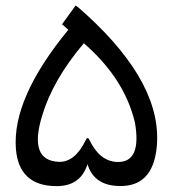

<svg xmlns="http://www.w3.org/2000/svg" viewBox="-20 -666 615 683"><path d="M298.3 -168Q334 -92.8 396 -89.8Q484.9 -86.4 460 -230Q422.9 -386.7 278.3 -512.2Q168 -382.3 129.9 -254.4Q81.1 -95.2 188.5 -90.3Q246.6 -87.9 285.2 -168Q291.5 -181.6 298.3 -168ZM181.6 -3.9Q47.4 -3.9 36.6 -136.2Q22.5 -316.4 223.1 -560.1Q223.1 -560.1 200.7 -579.6Q200.7 -579.6 249 -646.5Q256.8 -642.1 287.1 -614.3Q562 -363.3 537.1 -138.2Q521.5 0 402.3 -4.4Q318.4 -6.3 293.5 -75.2L291 -82L289.1 -75.7Q263.2 -3.9 181.6 -3.9Z"/></svg>

Font: Elshan
Style: Regular
Weight: 400
Foundry: DejaVu fonts team - Redesigned by Saber Rastikerdar (Samim font) - Edited by Jalil Hamdollahi
Version: Version 0.9.9; ttfautohint (v1.4.1.5-446e)